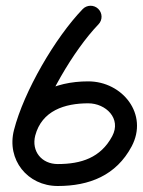

<svg xmlns="http://www.w3.org/2000/svg" viewBox="-20 -598 488 656"><path d="M262.5 -566.9C262.5 -566.9 262.5 -566.9 262.5 -566.9C168.4 -469.2 61.5 -285.6 27.7 -153.5C1.9 -52.5 73.7 37.5 177.3 37.5C285.4 37.5 376.9 1.3 429.6 -97.4C488.5 -207.8 398.2 -320 281.5 -320C166.1 -320 59.4 -273.5 27.8 -153.8C22.5 -133.7 34.4 -113.2 54.5 -107.9C74.5 -102.6 95 -114.6 100.3 -134.6C100.3 -134.6 100.3 -134.6 100.3 -134.6C122.9 -220 201 -245 281.5 -245C341.4 -245 395.6 -193.1 363.4 -132.7C324 -59 257.4 -37.5 177.3 -37.5C122.3 -37.5 86.7 -81.2 100.4 -134.9C131 -254.4 231.3 -426.4 316.5 -514.9C330.9 -529.8 330.4 -553.5 315.5 -567.9C300.6 -582.2 276.9 -581.8 262.5 -566.9Z"/></svg>

Font: FRB American Cursive Extrabold
Style: Bold Italic
Weight: 800
Italic angle: -25°
Version: Version 2.0;Modular Font Editor K font №1